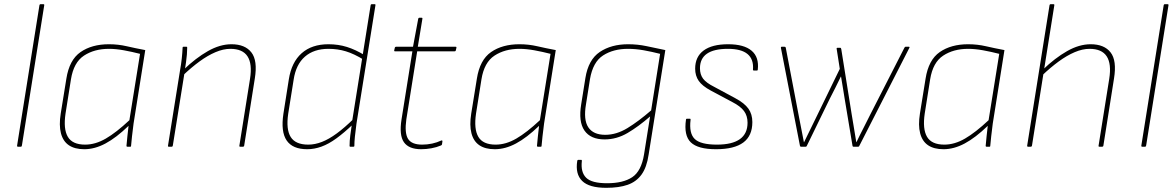

<svg xmlns="http://www.w3.org/2000/svg" viewBox="-20 -703 5632 920"><path d="M66 0Q61 0 62 -6L169 -678Q170 -683 174 -683H187Q193 -683 192 -678L85 -6Q84 -2 83 -1Q82 0 79 0Z M384 12Q338 12 310 -7Q282 -26 272 -64.5Q262 -103 271 -159L298 -326Q312 -416 366 -453.5Q420 -491 502 -491Q546 -491 587 -481.5Q628 -472 676 -463L620 -111Q615 -74 612.5 -49.5Q610 -25 608 -4Q608 0 605 0H590Q586 0 586 -4Q588 -26 590.5 -51Q593 -76 596 -100Q537 -43 485.5 -15.5Q434 12 384 12ZM388 -10Q437 -10 487 -39Q537 -68 600 -127L651 -445Q612 -455 573.5 -462Q535 -469 502 -469Q432 -469 382.5 -436.5Q333 -404 320 -323L294 -159Q283 -85 305 -47.5Q327 -10 388 -10Z M1131 0Q1126 0 1127 -5L1178 -325Q1201 -469 1084 -469Q1050 -469 1012.5 -453Q975 -437 936 -408.5Q897 -380 856 -341L860 -369Q918 -425 976 -458Q1034 -491 1089 -491Q1154 -491 1184.5 -452Q1215 -413 1201 -327L1150 -5Q1149 0 1144 0ZM789 0Q784 0 785 -5L843 -368Q848 -395 851 -423Q854 -451 855 -475Q855 -479 859 -479H874Q877 -479 877 -475Q877 -459 875.5 -441.5Q874 -424 871.5 -406Q869 -388 866 -370L865 -360L808 -5Q807 -2 806 -1Q805 0 802 0Z M1452 12Q1382 12 1353.5 -30Q1325 -72 1338 -158L1364 -323Q1377 -405 1425.5 -448Q1474 -491 1554 -491Q1601 -491 1642.5 -478Q1684 -465 1728 -438L1724 -416Q1677 -445 1637.5 -457Q1598 -469 1554 -469Q1484 -469 1441 -431.5Q1398 -394 1387 -321L1361 -158Q1350 -83 1373 -46.5Q1396 -10 1457 -10Q1489 -10 1522.5 -23Q1556 -36 1593.5 -63.5Q1631 -91 1675 -134L1671 -107Q1629 -67 1592 -40Q1555 -13 1520.5 -0.5Q1486 12 1452 12ZM1658 0Q1655 0 1655 -4Q1655 -28 1658.5 -55Q1662 -82 1666 -108L1667 -120L1756 -678Q1757 -683 1762 -683H1775Q1780 -683 1779 -678L1688 -110Q1683 -73 1680.5 -48Q1678 -23 1678 -4Q1678 0 1674 0Z M1998 12Q1939 12 1915.5 -21.5Q1892 -55 1904 -131L1956 -457H1873Q1868 -457 1869 -462L1872 -475Q1873 -479 1878 -479H1959L1984 -613Q1985 -618 1989 -618H2000Q2005 -618 2004 -613L1982 -479H2163Q2168 -479 2167 -474L2164 -461Q2163 -457 2158 -457H1979L1927 -131Q1918 -66 1935 -38Q1952 -10 2003 -10Q2027 -10 2050.5 -15Q2074 -20 2095 -30Q2100 -31 2100 -26L2098 -12Q2098 -8 2093 -6Q2072 3 2047 7.5Q2022 12 1998 12Z M2351 12Q2305 12 2277 -7Q2249 -26 2239 -64.5Q2229 -103 2238 -159L2265 -326Q2279 -416 2333 -453.5Q2387 -491 2469 -491Q2513 -491 2554 -481.5Q2595 -472 2643 -463L2587 -111Q2582 -74 2579.5 -49.5Q2577 -25 2575 -4Q2575 0 2572 0H2557Q2553 0 2553 -4Q2555 -26 2557.5 -51Q2560 -76 2563 -100Q2504 -43 2452.5 -15.5Q2401 12 2351 12ZM2355 -10Q2404 -10 2454 -39Q2504 -68 2567 -127L2618 -445Q2579 -455 2540.5 -462Q2502 -469 2469 -469Q2399 -469 2349.5 -436.5Q2300 -404 2287 -323L2261 -159Q2250 -85 2272 -47.5Q2294 -10 2355 -10Z M2990 -491Q3035 -491 3077.5 -482Q3120 -473 3168 -463L3088 38Q3079 99 3054 133.5Q3029 168 2987.5 182.5Q2946 197 2885 197Q2803 197 2769.5 164Q2736 131 2746 68Q2747 63 2750 63H2765Q2769 63 2768 69Q2762 122 2788.5 148.5Q2815 175 2889 175Q2966 175 3009.5 146Q3053 117 3066 37L3095 -145Q3040 -97 2987.5 -66Q2935 -35 2877 -35Q2810 -35 2780.5 -77.5Q2751 -120 2765 -204L2785 -329Q2799 -417 2854 -454Q2909 -491 2990 -491ZM2880 -57Q2934 -57 2987 -89.5Q3040 -122 3100 -174L3143 -445Q3104 -455 3065 -462Q3026 -469 2989 -469Q2919 -469 2870 -437.5Q2821 -406 2807 -324L2788 -204Q2775 -129 2799 -93Q2823 -57 2880 -57Z M3411 12Q3324 12 3290 -21Q3256 -54 3267 -130Q3267 -134 3271 -134H3286Q3290 -134 3289 -129Q3281 -64 3309 -37Q3337 -10 3415 -10Q3562 -10 3562 -115Q3562 -148 3545 -171Q3528 -194 3489 -214L3386 -269Q3345 -291 3328 -315.5Q3311 -340 3311 -374Q3311 -431 3351.5 -461Q3392 -491 3469 -491Q3545 -491 3581.5 -460Q3618 -429 3611 -369Q3611 -365 3607 -365H3592Q3588 -365 3588 -369Q3592 -419 3562 -444Q3532 -469 3468 -469Q3334 -469 3334 -376Q3334 -346 3349 -326Q3364 -306 3402 -287L3504 -232Q3547 -209 3566 -182.5Q3585 -156 3585 -118Q3585 -52 3541.5 -20Q3498 12 3411 12Z M3818 0Q3814 0 3813 -5L3722 -473Q3721 -479 3726 -479H3739Q3744 -479 3745 -475L3808 -145Q3814 -114 3820 -83.5Q3826 -53 3832 -22H3833Q3849 -54 3864 -85.5Q3879 -117 3895 -149L4004 -373L3989 -469Q3988 -474 3993 -474H4006Q4010 -474 4011 -468L4061 -155Q4067 -122 4072 -89Q4077 -56 4083 -22H4084Q4100 -56 4117.5 -89.5Q4135 -123 4151 -156L4314 -475Q4316 -478 4317 -478.5Q4318 -479 4320 -479H4335Q4337 -479 4338 -478Q4339 -477 4337 -473L4098 -5Q4097 -2 4095.5 -1Q4094 0 4092 0H4069Q4066 0 4065 -4L4027 -232Q4023 -258 4018.5 -284.5Q4014 -311 4010 -336H4009Q3996 -310 3983 -283Q3970 -256 3956 -230L3846 -4Q3845 -2 3844 -1Q3843 0 3841 0Z M4501 12Q4455 12 4427 -7Q4399 -26 4389 -64.5Q4379 -103 4388 -159L4415 -326Q4429 -416 4483 -453.5Q4537 -491 4619 -491Q4663 -491 4704 -481.5Q4745 -472 4793 -463L4737 -111Q4732 -74 4729.5 -49.5Q4727 -25 4725 -4Q4725 0 4722 0H4707Q4703 0 4703 -4Q4705 -26 4707.5 -51Q4710 -76 4713 -100Q4654 -43 4602.5 -15.5Q4551 12 4501 12ZM4505 -10Q4554 -10 4604 -39Q4654 -68 4717 -127L4768 -445Q4729 -455 4690.5 -462Q4652 -469 4619 -469Q4549 -469 4499.5 -436.5Q4450 -404 4437 -323L4411 -159Q4400 -85 4422 -47.5Q4444 -10 4505 -10Z M4906 0Q4901 0 4902 -6L5009 -678Q5010 -683 5014 -683H5027Q5033 -683 5032 -678L4925 -6Q4924 0 4919 0ZM5248 0Q5243 0 5244 -5L5295 -325Q5318 -469 5201 -469Q5167 -469 5129.5 -453Q5092 -437 5053 -408.5Q5014 -380 4973 -341L4977 -369Q5035 -425 5093 -458Q5151 -491 5206 -491Q5271 -491 5301.5 -452Q5332 -413 5318 -327L5267 -5Q5266 0 5261 0Z M5453 0Q5448 0 5449 -6L5556 -678Q5557 -683 5561 -683H5574Q5580 -683 5579 -678L5472 -6Q5471 -2 5470 -1Q5469 0 5466 0Z"/></svg>

Font: Sofia Sans Thin
Style: Italic
Weight: 250
Italic angle: -9°
Version: Version 4.100-B